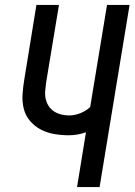

<svg xmlns="http://www.w3.org/2000/svg" viewBox="-20 -755 543 775"><path d="M291 0 327 -221Q310 -215 292.5 -212Q275 -209 258 -209Q228 -209 199 -214Q170 -219 145 -232Q120 -245 101.5 -266.5Q83 -288 76 -316Q69 -344 71 -374Q73 -404 78 -434L127 -735H218L166 -421Q164 -405 162.5 -388Q161 -371 164.5 -355.5Q168 -340 176.5 -327Q185 -314 198 -305.5Q211 -297 226.5 -293Q242 -289 259 -289Q281 -289 304 -298Q327 -307 344 -323L412 -735H503L382 0Z"/></svg>

Font: Iosevka Term Curly Md Obl
Style: Regular
Weight: 500
Italic angle: -9°
Designer: Belleve Invis
Foundry: Belleve Invis
Version: Version 32.3.0